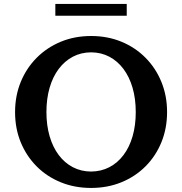

<svg xmlns="http://www.w3.org/2000/svg" viewBox="-20 -914 903 952"><path d="M431.5 17.9Q349.9 17.9 281 -10.3Q212.1 -38.4 161.4 -89.4Q110.8 -140.4 82.7 -208.8Q54.7 -277.2 54.7 -358Q54.7 -438.8 82.8 -507.6Q111 -576.4 161.9 -627.5Q212.8 -678.7 281.6 -707.1Q350.4 -735.5 431.8 -735.5Q513.3 -735.5 582.2 -707.1Q651 -678.7 701.6 -627.5Q752.3 -576.4 780.3 -507.7Q808.4 -439.1 808.4 -358.3Q808.4 -277.5 780.4 -208.9Q752.5 -140.4 701.7 -89.4Q650.9 -38.4 582.1 -10.3Q513.3 17.9 431.5 17.9ZM431.5 -63.4Q481.7 -63.8 522.4 -85.1Q563.2 -106.4 592.4 -145.3Q621.7 -184.1 637.4 -238.2Q653.1 -292.3 653.1 -358.2Q653.1 -424.5 637.3 -478.7Q621.5 -533 592.1 -572.2Q562.7 -611.4 522.1 -632.8Q481.4 -654.2 431.8 -654.5Q381.8 -654.2 341.2 -632.8Q300.6 -611.4 271.2 -572.4Q241.8 -533.3 226 -479Q210.2 -424.7 210.2 -358.5Q210.2 -292.8 226 -238.6Q241.8 -184.4 271.1 -145.4Q300.3 -106.4 341 -85.1Q381.6 -63.8 431.5 -63.4ZM254.4 -836.1V-894.4H608.4V-836.1Z"/></svg>

Font: Russolo 10pt ExtraLight
Style: Regular
Weight: 200
Designer: Micah Stupak-Hahn
Version: Version 1.000